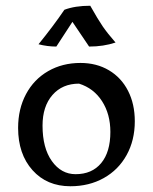

<svg xmlns="http://www.w3.org/2000/svg" viewBox="-20 -637 531 668"><path d="M43 -192Q43 -258 70.5 -309.5Q98 -361 147.5 -389.5Q197 -418 260 -418Q316 -418 359 -392.5Q402 -367 425.5 -321Q449 -275 449 -215Q449 -149 420.5 -97.5Q392 -46 341 -17.5Q290 11 225 11Q143 11 93 -45Q43 -101 43 -192ZM364 -178Q364 -240 335 -285Q306 -330 255 -346Q197 -346 162.5 -306.5Q128 -267 128 -200Q128 -122 160.5 -76.5Q193 -31 243 -31Q300 -31 332 -69.5Q364 -108 364 -178ZM114 -483Q166 -547 204 -603Q241 -617 294 -617Q321 -569 337.5 -545Q354 -521 382 -489Q340 -475 290 -475L232 -561L176 -475Q145 -475 114 -483Z"/></svg>

Font: Mirza
Style: Regular
Weight: 400
Designer: Arabic design by Kourosh Beigpour, Latin design by Eduardo Tunni, engineering by Lasse Fister
Version: Version 1.0010g